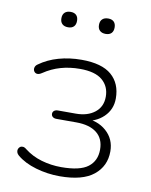

<svg xmlns="http://www.w3.org/2000/svg" viewBox="-80 -742 636 810"><g transform="rotate(10 238.5 -337.5)"><path d="M231 8Q179 8 129 -6.5Q79 -21 47 -48Q40 -54 38 -61Q36 -68 38 -74Q40 -80 45 -84Q50 -88 57.5 -87.5Q65 -87 73 -80Q105 -55 146 -43Q187 -31 231 -31Q311 -31 345.5 -57.5Q380 -84 380 -132Q380 -179 349 -203.5Q318 -228 261 -228H176Q166 -228 160 -233Q154 -238 154 -246Q154 -254 160 -259Q166 -264 176 -264H253Q303 -264 334 -288.5Q365 -313 365 -356Q365 -400 334 -426.5Q303 -453 238 -453Q194 -453 155.5 -442Q117 -431 83 -408Q71 -400 62.5 -401Q54 -402 49.5 -409Q45 -416 47 -425Q49 -434 58 -440Q94 -466 140 -479Q186 -492 238 -492Q325 -492 366.5 -456Q408 -420 408 -356Q408 -309 375 -277Q342 -245 289 -240V-252Q348 -252 386 -218.5Q424 -185 424 -132Q424 -69 376.5 -30.5Q329 8 231 8ZM318 -617Q302 -617 293 -625.5Q284 -634 284 -650Q284 -666 293 -674.5Q302 -683 318 -683Q334 -683 342.5 -674.5Q351 -666 351 -650Q351 -634 342.5 -625.5Q334 -617 318 -617ZM157 -617Q141 -617 132 -625.5Q123 -634 123 -650Q123 -666 132 -674.5Q141 -683 157 -683Q173 -683 181.5 -674.5Q190 -666 190 -650Q190 -634 181.5 -625.5Q173 -617 157 -617Z"/></g></svg>

Font: Nunito ExtraLight
Style: Regular
Weight: 200
Designer: Vernon Adams
Foundry: Vernon Adams
Version: Version 3.602